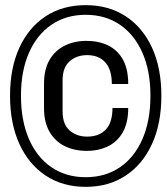

<svg xmlns="http://www.w3.org/2000/svg" viewBox="-20 -716 647 746"><path d="M317 -129.8Q269.8 -129.8 232.4 -147.8Q195 -165.8 173 -203Q151 -240.2 151 -296.2V-390Q151 -446.8 172.6 -483.5Q194.2 -520.2 231.6 -538.8Q269 -557.2 315.5 -557.2Q364 -557.2 400.8 -539.1Q437.5 -521 457.9 -483.9Q478.2 -446.8 478.2 -389.5H414.5Q414.5 -445.2 389.2 -473.5Q364 -501.8 318.5 -501.8Q278 -501.8 250.6 -477.9Q223.2 -454 223.2 -404V-283.2Q223.2 -232.8 250.6 -209Q278 -185.2 318.5 -185.2Q365 -185.2 391 -212.6Q417 -240 417 -296.5H478.2Q478.2 -239.5 457.5 -202.8Q436.8 -166 400.4 -147.9Q364 -129.8 317 -129.8ZM313 10Q223.5 10 157.5 -33.8Q91.5 -77.5 55.2 -157Q19 -236.5 19 -344Q19 -451.5 55.2 -530.5Q91.5 -609.5 157.5 -652.8Q223.5 -696 313 -696Q402.5 -696 468.5 -652.8Q534.5 -609.5 570.8 -530.5Q607 -451.5 607 -344Q607 -236.5 570.8 -157Q534.5 -77.5 468.5 -33.8Q402.5 10 313 10ZM313 -27.5Q389.5 -27.5 446.1 -66.2Q502.8 -105 533.6 -176.1Q564.5 -247.2 564.5 -344Q564.5 -440 533.6 -510.5Q502.8 -581 446.1 -619.8Q389.5 -658.5 313 -658.5Q236.5 -658.5 179.9 -619.8Q123.2 -581 92.4 -510.5Q61.5 -440 61.5 -344Q61.5 -247.2 92.4 -176.1Q123.2 -105 179.9 -66.2Q236.5 -27.5 313 -27.5Z"/></svg>

Font: Chivo Mono Medium
Style: Italic
Weight: 500
Italic angle: -8.05°
Monospace: yes
Designer: Hector Gatti
Foundry: Omnibus-Type
Version: Version 1.008